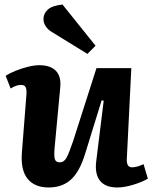

<svg xmlns="http://www.w3.org/2000/svg" viewBox="-20 -814 674 848"><path d="M5 -479Q21 -490 48 -501Q75 -512 103.5 -519Q132 -526 154 -526Q203 -526 227 -501Q251 -476 246 -427L221 -159Q218 -124 222.5 -110.5Q227 -97 244 -97Q262 -97 273 -116Q284 -135 303 -191L406 -513H560L540 -110Q539 -75 563 -75Q575 -75 588.5 -79Q602 -83 614 -89L633 -25Q608 -10 568.5 2Q529 14 498 14Q445 14 421.5 -16Q398 -46 405 -102L438 -369L429 -371L356 -135Q332 -56 293.5 -21Q255 14 195 14Q132 14 101 -25.5Q70 -65 77 -144L97 -400Q98 -423 92 -431Q86 -439 73 -439Q52 -439 27 -423ZM402 -612 366 -576 207 -674Q191 -684 181.5 -698.5Q172 -713 172 -730Q172 -754 191 -771.5Q210 -789 256 -794Z"/></svg>

Font: Literata 12pt
Style: Bold Italic
Weight: 700
Italic angle: -2°
Designer: Latin by Veronika Burian and Jose Scaglione. Greek by Irene Vlachou. Cyrillic by Vera Evstafieva
Foundry: TypeTogether
Version: Version 3.002